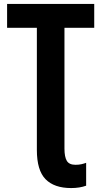

<svg xmlns="http://www.w3.org/2000/svg" viewBox="-20 -734 514 974"><path d="M341 220Q255 220 211 175Q167 130 167 27V-593H16V-714H458V-593H307V20Q307 62 319 82Q331 102 363 102Q380 102 393 99Q406 96 417 92V208Q384 220 341 220Z"/></svg>

Font: Noto Sans Condensed
Style: Bold
Weight: 700
Width: 3
Designer: Monotype Design Team
Foundry: Monotype Imaging Inc.
Version: Version 2.013; ttfautohint (v1.8.4.7-5d5b)